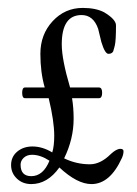

<svg xmlns="http://www.w3.org/2000/svg" viewBox="-20 -445 347 485"><path d="M59 20Q37 20 22.5 6Q8 -8 8 -28Q8 -49 23.5 -62Q39 -75 62 -75Q87 -75 112 -60Q117 -76 117 -102Q117 -139 103 -197H43Q36 -197 36 -210.5Q36 -224 43 -224H93Q82 -262 82 -309Q82 -358 113 -391.5Q144 -425 189 -425Q222 -425 243 -414Q273 -396 273 -381Q273 -342 270 -330Q270 -329 269 -326Q267 -318 266 -315.5Q265 -313 262 -311Q259 -309 254 -309Q245 -309 236 -339Q235 -343 232 -355.5Q229 -368 228 -372Q216 -407 186 -407Q136 -407 136 -333Q136 -295 157 -224H230Q238 -224 238 -210.5Q238 -197 230 -197H162Q166 -173 166 -145Q166 -94 142 -45Q173 -30 207 -30Q234 -30 260 -56Q274 -69 284 -69Q292 -69 292 -63Q292 -55 288 -46Q258 20 211 20Q175 20 130 -22Q100 20 59 20ZM59 0Q89 0 105 -39Q82 -54 61 -54Q48 -54 40 -46.5Q32 -39 32 -29Q32 0 59 0Z"/></svg>

Font: Junicode Cond Light
Style: Regular
Weight: 300
Width: 3
Designer: Peter S. Baker
Version: Version 2.201